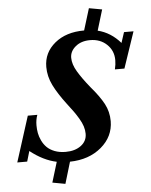

<svg xmlns="http://www.w3.org/2000/svg" viewBox="-102 -808 747 952"><g transform="rotate(-5 271.5 -331.5)"><path d="M184.6 97.7 120.6 85.9 151.4 -15.1Q85.4 -28.8 20.5 -80.1L5.4 -28.8H-43.9L28.3 -255.4H75.7Q66.9 -231.9 66.9 -203.6Q66.9 -184.1 70.3 -165.5Q73.7 -147 83 -127.4Q92.3 -107.9 106.9 -93.3Q121.6 -78.6 145.5 -69.3Q169.4 -60.1 200.2 -60.1Q246.6 -60.1 276.4 -82.3Q306.2 -104.5 306.2 -141.1Q306.2 -159.2 300.3 -178Q294.4 -196.8 281.7 -218Q269 -239.3 257.6 -255.1Q246.1 -271 226.6 -296.4Q184.6 -351.6 162.6 -396.2Q140.6 -440.9 140.6 -487.8Q140.6 -559.1 196.8 -605.5Q252.9 -651.9 343.3 -651.9L376.5 -759.8L441.4 -748L410.2 -645Q474.6 -629.4 522.5 -574.2L539.6 -626.5H586.9L525.9 -446.3H478.5Q484.4 -470.2 484.4 -492.2Q484.4 -539.1 451.7 -570.3Q418.9 -601.6 368.2 -601.6Q323.7 -601.6 295.7 -578.1Q267.6 -554.7 267.6 -522.5Q267.6 -490.2 289.8 -453.1Q312 -416 349.6 -369.6Q392.6 -319.8 414.1 -279.8Q435.5 -239.7 435.5 -192.9Q435.1 -115.7 373.5 -63.7Q312 -11.7 216.8 -9.8Z"/></g></svg>

Font: Elstob 6pt SemiBold
Style: Italic
Weight: 600
Italic angle: -20°
Designer: Peter S. Baker
Version: Version 1.015